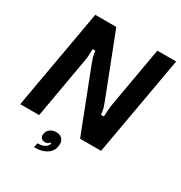

<svg xmlns="http://www.w3.org/2000/svg" viewBox="-217 -918 1203 1275"><g transform="rotate(30 384.5 -280.5)"><path d="M7 0 142 -763H303L483 -300Q493 -274 498.5 -256Q504 -238 507 -207H529Q530 -265 538 -308L618 -763H762L627 0H466L285 -467Q275 -493 270 -509.5Q265 -526 262 -557H241Q240 -522 238.5 -501.5Q237 -481 232 -456L152 0ZM236 168Q265 168 285 159Q305 150 312 134Q315 130 315 121H307Q298 137 274 137Q258 137 248 128Q238 119 238 103Q238 76 258 58.5Q278 41 308 41Q337 41 352.5 56.5Q368 72 368 97Q368 147 331 174.5Q294 202 229 202Z"/></g></svg>

Font: Open Sauce Sans
Style: Bold Italic
Weight: 700
Italic angle: -10°
Designer: Alfredo Marco Pradil
Foundry: Creative Sauce Fz LLC
Version: Version 1.477